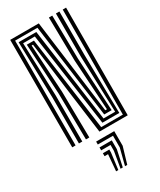

<svg xmlns="http://www.w3.org/2000/svg" viewBox="-263 -881 1029 1238"><g transform="rotate(-30 252.0 -262.0)"><path d="M43.9 0V-800H256.7L299 -475.7L347.8 -100.6H360.5L336.9 -477L331.9 -800H356.9L361.9 -477L383.9 -80.5H328.5L235 -779.9H68.8V0ZM93.8 0V-343.1L83.3 -759.8H215.1L311.7 -60.4H398.3L384.4 -477L384.2 -800H410L410.1 -477L417.7 -40.2H291.6L192.5 -739.6H105.1L118.8 -343.1V0ZM146.1 0 141.3 -343.1 121.1 -719.5H174.2L270.6 -19.5H432.1L435 -800H459.9L457.1 0H246.5L200.8 -343.9L155.7 -699.4H145.3L166.3 -343.1L171.1 0ZM277.8 275.5 308.9 153.7V66.7H195.8V45H330.6V153.7L294.5 275.5ZM211.5 275.5 221.9 153.7H195.8V131.9H243.7V153.7L228.1 275.5ZM244.7 275.5 265.4 153.7V110.2H195.8V88.5H287.1V153.7L261.3 275.5Z"/></g></svg>

Font: Big Shoulders Inline Display SC Thin
Style: Regular
Weight: 100
Designer: Patric King
Foundry: XO Type Co
Version: Version 2.002